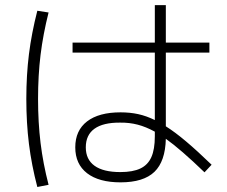

<svg xmlns="http://www.w3.org/2000/svg" viewBox="-20 -748 904 766"><path d="M280.3 -160.2Q280.3 -227.5 327.4 -263.7Q374.5 -299.8 460.9 -299.8Q498.5 -299.8 531.2 -292.7Q564 -285.6 597.7 -269V-538.1H269.5V-578.1H597.7V-727.5H641.6V-578.1H815.4V-538.1H641.6V-244.1Q678.7 -220.7 722.9 -183.3Q767.1 -146 824.2 -90.8L795.9 -60.5Q700.7 -152.3 641.6 -194.3Q639.6 -104.5 596.2 -62.5Q552.7 -20.5 460.9 -20.5Q374.5 -20.5 327.4 -56.9Q280.3 -93.3 280.3 -160.2ZM85 -353.5Q85 -448.2 95.5 -532Q106 -615.7 128.9 -705.1L173.8 -698.2Q151.9 -611.3 141.8 -529.1Q131.8 -446.8 131.8 -353.5Q131.8 -260.3 141.8 -177.7Q151.9 -95.2 173.8 -10.7L128.9 -2Q106 -89.4 95.5 -173.6Q85 -257.8 85 -353.5ZM460 -61.5Q509.8 -61.5 539.8 -75.7Q569.8 -89.8 583.7 -120.8Q597.7 -151.9 597.7 -204.1V-222.7Q562 -242.2 529.1 -250.7Q496.1 -259.3 459 -258.8Q391.6 -259.3 356.9 -234.4Q322.3 -209.5 322.3 -160.2Q322.3 -111.8 357.2 -86.7Q392.1 -61.5 460 -61.5Z"/></svg>

Font: Pretendard GOV ExtraLight
Style: Regular
Weight: 200
Designer: Base glyphs from Inter by Rasmus Andersson; Hangeul glyphs from Noto Sans CJK(Source Han Sans) by Jang Soo-young and Kan
Foundry: Kil Hyung-jin
Version: Version 1.309